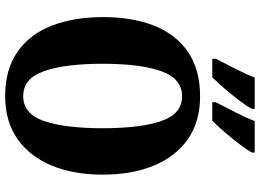

<svg xmlns="http://www.w3.org/2000/svg" viewBox="-148 -822 981 724"><g transform="rotate(90 342.0 -460.5)"><path d="M343 10Q243 10 176.5 -36Q110 -82 77.5 -165Q45 -248 45 -359Q45 -470 77.5 -552Q110 -634 176.5 -679.5Q243 -725 344 -725Q439 -725 504.5 -679.5Q570 -634 604.5 -551.5Q639 -469 639 -358Q639 -247 604.5 -164.5Q570 -82 504 -36Q438 10 343 10ZM343 -58Q410 -58 437 -137Q464 -216 464 -358Q464 -500 437 -578.5Q410 -657 344 -657Q277 -657 249 -578.5Q221 -500 221 -358Q221 -216 248.5 -137Q276 -58 343 -58ZM366 -784Q383 -818 403.5 -857.5Q424 -897 437 -931H556V-921Q547 -904 525.5 -875.5Q504 -847 479.5 -818.5Q455 -790 436 -771H366ZM202 -784Q219 -818 239.5 -857.5Q260 -897 273 -931H391V-921Q383 -904 361.5 -875.5Q340 -847 315.5 -818.5Q291 -790 272 -771H202Z"/></g></svg>

Font: Noto Serif Thai ExtraCondensed Black
Style: Regular
Weight: 900
Width: 2
Designer: Monotype Design Team
Foundry: Monotype Imaging Inc.
Version: Version 2.002; ttfautohint (v1.8.4.7-5d5b)